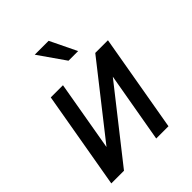

<svg xmlns="http://www.w3.org/2000/svg" viewBox="-207 -860 979 979"><g transform="rotate(-45 282.5 -370.0)"><path d="M22.9 0ZM435.5 -528.3H526.9L435.1 0H346.7L413.1 -379.4L114.3 0H22.9L114.7 -528.3H202.6L136.7 -148.4ZM380.4 -596.7H311L210.9 -740.2H311Z"/></g></svg>

Font: Roboto
Style: Italic
Weight: 400
Italic angle: -12°
Designer: Google
Version: Version 2.134; 2016; ttfautohint (v1.6)